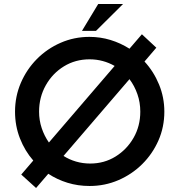

<svg xmlns="http://www.w3.org/2000/svg" viewBox="-20 -920 898 958"><path d="M55 -363Q55 -439 84 -506.5Q113 -574 164 -625.5Q215 -677 282.5 -706.5Q350 -736 426 -736Q481 -736 531.5 -720.5Q582 -705 626 -677L688 -749L760 -682L701 -613Q747 -563 773.5 -498.5Q800 -434 800 -363Q800 -286 770.5 -219Q741 -152 689.5 -101Q638 -50 570.5 -21Q503 8 427 8Q369 8 317 -8Q265 -24 221 -53L160 18L86 -49L146 -119Q104 -167 79.5 -229.5Q55 -292 55 -363ZM175 -363Q175 -320 188 -281Q201 -242 224 -209L552 -591Q524 -607 492.5 -615.5Q461 -624 427 -624Q356 -624 299 -589Q242 -554 208.5 -494.5Q175 -435 175 -363ZM680 -363Q680 -409 665.5 -450.5Q651 -492 626 -525L297 -142Q325 -124 359 -114Q393 -104 430 -104Q500 -104 556.5 -139Q613 -174 646.5 -232.5Q680 -291 680 -363ZM594 -900 459 -766H389L470 -900Z"/></svg>

Font: Synthetic SemiBold
Style: Regular
Weight: 600
Designer: Santiago Orozco
Foundry: Typemade
Version: Version 2.000; ttfautohint (v1.8.4.7-5d5b)